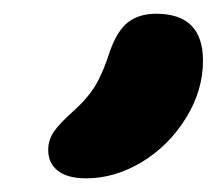

<svg xmlns="http://www.w3.org/2000/svg" viewBox="-20 -830 324 278"><path d="M105 -571.8Q77.6 -571.8 63.7 -582.8Q49.8 -593.8 49.8 -612.8Q49.8 -627.4 58.1 -639.4Q66.4 -651.4 85 -668Q106.9 -687.5 118.2 -706.3Q129.4 -725.1 139.2 -755.9Q149.9 -786.1 165.8 -798.1Q181.6 -810.1 206.1 -810.1Q273.9 -810.1 273.9 -742.2Q273.9 -698.7 249 -658.7Q224.1 -618.7 185.1 -595.2Q146 -571.8 105 -571.8Z"/></svg>

Font: Shantell Sans Bouncy
Style: Regular
Weight: 600
Designer: Stephen Nixon, Anya Danilova, Shantell Martin
Foundry: Arrow Type
Version: Version 1.006;[9816181b4]